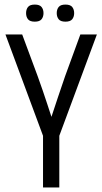

<svg xmlns="http://www.w3.org/2000/svg" viewBox="-20 -823 449 843"><path d="M94.5 -765.3Q94.5 -781.6 102.9 -792.3Q111.4 -802.9 132.7 -802.9Q153.9 -802.9 162.4 -792.3Q171 -781.6 171 -765.3Q171 -749.2 162.4 -738.5Q153.9 -727.9 132.7 -727.9Q111.4 -727.9 102.9 -738.5Q94.5 -749.2 94.5 -765.3ZM229.1 -765.3Q229.1 -781.6 237.6 -792.3Q246 -802.9 267.4 -802.9Q288.5 -802.9 297.1 -792.3Q305.6 -781.6 305.6 -765.3Q305.6 -749.2 297.1 -738.5Q288.5 -727.9 267.4 -727.9Q246 -727.9 237.6 -738.5Q229.1 -749.2 229.1 -765.3ZM332.8 -671.7H405.4L240.4 -226.8V0H168.9V-226.8L3.9 -671.7H77.4L145.1 -489.3Q157.4 -456 167.5 -425.8Q177.6 -395.6 187.3 -366.8Q196.9 -338 205.9 -310Q219.4 -352 234.2 -395.4Q248.9 -438.9 266 -488.9Z"/></svg>

Font: Khand Variable Light
Style: Regular
Weight: 300
Designer: Satya Rajpurohit
Foundry: Indian Type Foundry
Version: Version 3.000